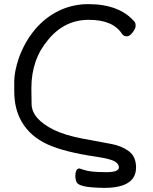

<svg xmlns="http://www.w3.org/2000/svg" viewBox="-20 -739 743 930"><path d="M485 171Q416 170 386.5 163Q357 156 351 143.5Q345 131 345 111Q345 98 349.5 87.5Q354 77 365 77Q378 81 390 85Q402 89 427 92Q452 95 499 95Q556 94 556 72Q556 55 536 43Q516 31 452 21Q292 -2 209.5 -40Q127 -78 86 -148Q49 -210 49 -297Q49 -300 49 -346Q49 -392 72 -460Q100 -537 149 -595.5Q198 -654 264.5 -686.5Q331 -719 408 -719Q560 -719 633 -632Q637 -626 637 -614Q637 -601 622.5 -582Q608 -563 594 -563Q579 -563 571 -575Q527 -643 410 -643Q292 -643 213 -546Q132 -451 132 -312Q132 -308 133 -235.5Q134 -163 241 -110Q294 -84 380.5 -67.5Q467 -51 517.5 -42Q568 -33 603.5 -7Q639 19 639 72Q639 171 485 171Z"/></svg>

Font: LXGW WenKai Lite
Style: Bold
Weight: 700
Designer: LXGW / Fontworks Inc.
Foundry: LXGW / Fontworks Inc.
Version: Version 1.330;April 28, 2024